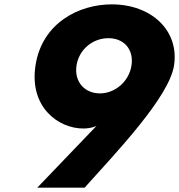

<svg xmlns="http://www.w3.org/2000/svg" viewBox="-20 -860 821 880"><path d="M582.7 -560C571.4 -486 507.1 -432 438.1 -432C367.1 -432 319.4 -486 330.7 -560C341.7 -632 403.8 -685 476.8 -685C549.8 -685 593.7 -632 582.7 -560ZM368 0C511.5 -160 755.5 -415 777.7 -560C801.9 -718 676.5 -840 491.5 -840C342.5 -840 172.5 -755 142.7 -560C113.3 -368 248.5 -271 361.5 -271C399.5 -271 422.3 -283 422.3 -283L151 0Z"/></svg>

Font: Sztylet
Style: BdObl
Weight: 700
Foundry: Cannot Into Space Fonts, PlusOne Fonts
Version: Version 0.12